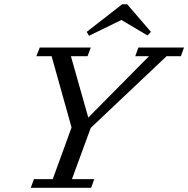

<svg xmlns="http://www.w3.org/2000/svg" viewBox="-20 -888 890 908"><path d="M693.8 -737.3 677.7 -720.2 554.2 -793.5 400.9 -718.8 390.1 -737.3 557.6 -867.7H581.5ZM125.5 0 140.6 -41H229.5L318.4 -285.2L224.1 -622.1H151.9L168 -663.1H409.2L394 -622.1H315.4L397.5 -332L684.6 -622.1H619.6L634.3 -663.1H850.1L835.4 -622.1H767.6L409.2 -283.2L320.3 -41H425.8L411.1 0Z"/></svg>

Font: Elstob 6pt
Style: Italic
Weight: 400
Italic angle: -20°
Designer: Peter S. Baker
Version: Version 1.015